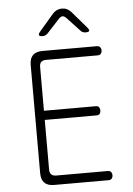

<svg xmlns="http://www.w3.org/2000/svg" viewBox="-62 -996 724 1042"><g transform="rotate(-5 300.0 -475.0)"><path d="M170 -406H453Q464 -406 469.5 -399Q475 -392 475 -381Q475 -370 469.5 -363Q464 -356 453 -356H170V-85Q170 -68 179 -59Q188 -50 205 -50H487Q498 -50 504 -43Q510 -36 510 -25Q510 -14 504 -7Q498 0 487 0H190Q155 0 137.5 -17.5Q120 -35 120 -70V-660Q120 -695 137.5 -712.5Q155 -730 190 -730H487Q498 -730 504 -723Q510 -716 510 -705Q510 -694 504 -687Q498 -680 487 -680H205Q188 -680 179 -671.5Q170 -663 170 -645ZM199 -810Q182 -810 179 -816.5Q176 -823 187 -836L265 -927Q275 -938 287.5 -944Q300 -950 315 -950Q330 -950 342.5 -944Q355 -938 365 -927L444 -835Q455 -822 452 -816Q449 -810 432 -810Q424 -810 417 -813Q410 -816 405 -822L335 -897Q324 -908 315 -908Q306 -908 295 -897L227 -823Q221 -817 214 -813.5Q207 -810 199 -810Z"/></g></svg>

Font: Maple Mono Thin
Style: Regular
Weight: 250
Monospace: yes
Designer: subframe7536
Version: Version 7.000